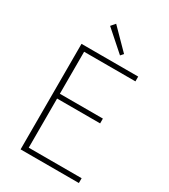

<svg xmlns="http://www.w3.org/2000/svg" viewBox="-223 -1038 1008 1144"><g transform="rotate(30 281.0 -466.5)"><path d="M110 0V-726H500V-693H147V-404H443V-371H147V-33H511V0ZM343 -781 204 -904 229 -933 360 -800Z"/></g></svg>

Font: Source Han Sans SC ExtraLight
Style: Regular
Weight: 250
Designer: Ryoko NISHIZUKA 西塚涼子 (kana, bopomofo & ideographs); Paul D. Hunt (Latin, Greek & Cyrillic); Sandoll Communications 산돌커뮤니
Foundry: Adobe
Version: Version 2.004;hotconv 1.0.118;makeotfexe 2.5.65603